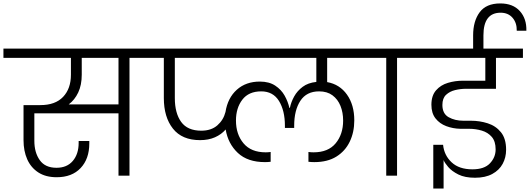

<svg xmlns="http://www.w3.org/2000/svg" viewBox="-49 -1023 3085 1118"><path d="M281 9Q217 9 174 -19Q131 -47 109.5 -95.5Q88 -144 88 -207V-411H186Q273 -411 318.5 -459Q364 -507 364 -588V-686H-29V-740H846V-686H705V0H641V-363H151V-203Q151 -135 182.5 -90.5Q214 -46 280 -46Q341 -46 375 -86Q409 -126 409 -191V-202H471Q471 -198 471 -194Q471 -190 471 -188Q471 -98 420.5 -44.5Q370 9 281 9ZM427 -588Q427 -528 406.5 -484.5Q386 -441 351 -415H641V-686H427Z M1116 -207Q1011 -207 958 -274Q905 -341 905 -452V-686H787V-740H2116V-686H1856V-545Q1929 -532 1971.5 -472Q2014 -412 2014 -322Q2014 -253 1987.5 -198Q1961 -143 1909.5 -111Q1858 -79 1781 -79Q1773 -79 1764.5 -79.5Q1756 -80 1747 -81V-138Q1755 -137 1762.5 -136.5Q1770 -136 1777 -136Q1862 -136 1905.5 -188.5Q1949 -241 1949 -321Q1949 -368 1933.5 -406.5Q1918 -445 1887 -468Q1856 -491 1809 -491Q1736 -491 1700 -436Q1664 -381 1664 -291V-278H1610V-291Q1610 -379 1575.5 -435Q1541 -491 1472 -491Q1399 -491 1362 -442.5Q1325 -394 1325 -321Q1325 -241 1369 -188.5Q1413 -136 1498 -136Q1504 -136 1511.5 -136.5Q1519 -137 1527 -138V-81Q1518 -80 1509.5 -79.5Q1501 -79 1494 -79Q1393 -79 1336 -132.5Q1279 -186 1265 -269Q1240 -240 1202.5 -223.5Q1165 -207 1116 -207ZM1639 -395Q1646 -429 1664 -461.5Q1682 -494 1713.5 -517.5Q1745 -541 1793 -546V-686H969V-452Q969 -364 1006 -313Q1043 -262 1123 -262Q1181 -262 1216.5 -293Q1252 -324 1264 -371Q1277 -453 1330 -500.5Q1383 -548 1464 -548Q1518 -548 1553.5 -524.5Q1589 -501 1608.5 -466Q1628 -431 1636 -395Z M2200 0V-686H2059V-740H2404V-686H2263V0Z M2474 75V-180H2531Q2537 -119 2580.5 -78Q2624 -37 2702 -37Q2771 -37 2804 -72Q2837 -107 2837 -153Q2837 -200 2814.5 -226Q2792 -252 2756.5 -262.5Q2721 -273 2683 -273H2632Q2588 -274 2549.5 -288.5Q2511 -303 2487 -333.5Q2463 -364 2463 -413Q2463 -466 2490 -497Q2517 -528 2559 -540.5Q2601 -553 2646 -553H2777V-686H2335V-740H2996V-686H2839V-506H2664Q2633 -506 2601.5 -498.5Q2570 -491 2548.5 -471Q2527 -451 2527 -412Q2527 -361 2563.5 -340.5Q2600 -320 2649 -320H2693Q2744 -320 2791 -305Q2838 -290 2868 -253Q2898 -216 2898 -151Q2898 -106 2878 -69Q2858 -32 2817.5 -10Q2777 12 2717 12Q2658 12 2620 -7Q2582 -26 2561 -50.5Q2540 -75 2534 -91V75ZM2706 -727V-817Q2706 -900 2744 -951.5Q2782 -1003 2864 -1003Q2938 -1003 2978 -958.5Q3018 -914 3016 -844H2960Q2961 -890 2935.5 -919.5Q2910 -949 2866 -949Q2766 -949 2766 -817V-727Z"/></svg>

Font: Poppins Light
Style: Regular
Weight: 300
Designer: Ninad Kale (Devanagari), Jonny Pinhorn (Latin)
Version: Version 5.002